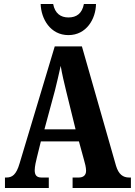

<svg xmlns="http://www.w3.org/2000/svg" viewBox="-20 -948 680 968"><path d="M325 -771C416 -771 463 -853 464 -928H403C394 -880 366 -860 325 -860C286 -860 257 -880 248 -928H185C187 -853 234 -771 325 -771ZM5 0H226V-53H189C163 -53 155 -67 155 -90C155 -109 162 -138 166 -154L186 -235H378L404 -140C408 -127 414 -104 414 -87C414 -62 397 -53 377 -53H346V0H640V-53H631C600 -53 578 -69 565 -112L393 -714H256L79 -125C62 -66 41 -53 12 -53H5ZM204 -296 257 -492C267 -532 277 -575 286 -616C293 -574 303 -532 314 -487L361 -296Z"/></svg>

Font: Noto Serif Georgian ExtraCondensed ExtraBold
Style: Regular
Weight: 800
Width: 2
Designer: Monotype Design Team, Akaki Razmadze
Foundry: Google LLC
Version: Version 2.003